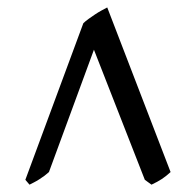

<svg xmlns="http://www.w3.org/2000/svg" viewBox="-20 -777 532 521"><path d="M442.9 -310.1Q430.7 -298.8 419.2 -291.3Q407.7 -283.7 391.1 -275.9L373 -289.1L234.9 -642.1L112.8 -310.1Q107.4 -305.2 100.6 -300Q93.8 -294.9 86.4 -290.3Q79.1 -285.6 72 -282Q64.9 -278.3 60.1 -275.9L48.8 -289.1L206.1 -713.9Q211.9 -719.7 220.5 -725.8Q229 -731.9 237.8 -737.8Q246.6 -743.7 255.4 -748.5Q264.2 -753.4 271 -756.8L442.9 -310.1Z"/></svg>

Font: Gentium
Style: Regular
Weight: 400
Designer: J. Victor Gaultney
Version: Version 1.03; 2011; OFL 1.1 release